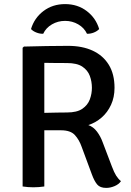

<svg xmlns="http://www.w3.org/2000/svg" viewBox="-20 -911 640 938"><path d="M539.5 -482Q539.5 -436 522.5 -399Q505.5 -362 476.5 -336.8Q447.5 -311.5 411.5 -300Q436 -291.5 453.8 -268Q471.5 -244.5 482 -215L526.5 -98Q537.5 -68.5 547.5 -52.8Q557.5 -37 571 -26Q560.5 -10.5 539.8 -1.8Q519 7 499 7Q469 7 455 -9.5Q441 -26 429 -58.5L379 -193.5Q367 -228 345.8 -251.2Q324.5 -274.5 278 -274.5H153V-358Q175 -359 203.5 -359.8Q232 -360.5 260 -361Q288 -361.5 307 -361.5Q356 -361.5 382.2 -379.5Q408.5 -397.5 418.8 -425.2Q429 -453 429 -482Q429 -512.5 418.8 -540.2Q408.5 -568 382.2 -585.5Q356 -603 307 -603Q286 -603 254 -603.2Q222 -603.5 196.5 -604V0Q184 2 169.8 3Q155.5 4 143 4Q131.5 4 116.8 3Q102 2 90.5 0V-677.5L97 -683.5Q153.5 -685 207.5 -686Q261.5 -687 312.5 -687Q382 -687 432.8 -663.5Q483.5 -640 511.5 -594.5Q539.5 -549 539.5 -482ZM464.5 -769Q454 -758 437.8 -751.8Q421.5 -745.5 405 -746Q391.5 -775 362.2 -792Q333 -809 298 -809Q263 -809 233.8 -792Q204.5 -775 191 -746Q175 -745.5 158.5 -751.8Q142 -758 131.5 -769Q147.5 -823 192.2 -857Q237 -891 298 -891Q359 -891 403.8 -857Q448.5 -823 464.5 -769Z"/></svg>

Font: Signika
Style: Regular
Weight: 400
Designer: Anna Giedry
Foundry: Anna Giedry
Version: Version 2.001